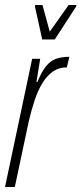

<svg xmlns="http://www.w3.org/2000/svg" viewBox="-21 -744 324 764"><path d="M-1 0 107 -510H139L124 -418H128Q145 -460 163 -481.5Q181 -503 203.5 -510.5Q226 -518 255 -518L245 -476Q214 -476 190.5 -460Q167 -444 149 -415.5Q131 -387 117.5 -347Q104 -307 93 -259L38 0ZM147 -587 118 -718 119 -724H148L177 -618L252 -724H283L282 -718L197 -587Z"/></svg>

Font: Saira UltraCondensed ExtraLight
Style: Italic
Weight: 250
Width: 1
Italic angle: -12°
Designer: Hector Gatti with collaboration of the Omnibus-Type team
Foundry: Omnibus-Type
Version: Version 1.101